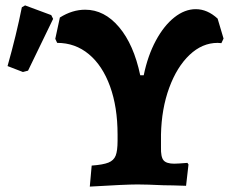

<svg xmlns="http://www.w3.org/2000/svg" viewBox="-20 -684 849 712"><path d="M809 -541 801 -524 787 -525Q730 -525 683 -480.5Q636 -436 607.5 -358.5Q579 -281 577 -185V-138Q576 -102 586.5 -89.5Q597 -77 626 -77Q639 -77 675 -80L679 -74L670 5Q614 3 587 3Q523 0 490 0Q445 0 313 8L320 -70Q362 -73 382 -81Q402 -89 409 -107Q416 -125 416 -162V-185Q416 -287 388 -364Q360 -441 309.5 -483Q259 -525 192 -525L185 -540L202 -619Q248 -648 296 -648Q367 -648 421.5 -583.5Q476 -519 500 -405H513Q528 -478 558 -533.5Q588 -589 626.5 -619.5Q665 -650 706 -650Q749 -650 787 -615ZM8 -439Q41 -556 61 -657L73 -664L170 -628L177 -614L84 -422L65 -417Z"/></svg>

Font: Alegreya SC ExtraBold
Style: Regular
Weight: 800
Designer: Juan Pablo del Peral
Foundry: Huerta Tipografica
Version: Version 2.007; ttfautohint (v1.6)